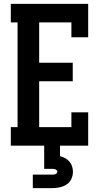

<svg xmlns="http://www.w3.org/2000/svg" viewBox="-20 -755 540 995"><path d="M36 0V-96H71V-639H36V-735H437V-562H350V-639H183V-430H357V-334H183V-96H350V-173H437V0ZM150 220V150H250Q254 150 258.5 149.5Q263 149 267 147.5Q271 146 274 142.5Q277 139 277 135Q277 131 274 127.5Q271 124 267 122.5Q263 121 258.5 120.5Q254 120 250 120H209V0H291V54Q305 58 317.5 64.5Q330 71 339.5 82Q349 93 353.5 107Q358 121 358 135Q358 155 349.5 173Q341 191 324.5 201.5Q308 212 288.5 216Q269 220 250 220Z"/></svg>

Font: Iosevka Slab
Style: Bold
Weight: 700
Monospace: yes
Designer: Belleve Invis
Foundry: Belleve Invis
Version: Version 11.1.1; ttfautohint (v1.8.3)